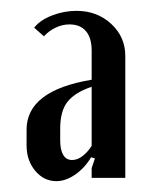

<svg xmlns="http://www.w3.org/2000/svg" viewBox="-20 -726 280 354"><path d="M29 -458V-487Q29 -559 149 -579V-633Q149 -656 138.5 -668.5Q128 -681 108 -681Q95 -681 82.5 -675Q70 -669 61 -659L43 -675Q54 -689 76 -697.5Q98 -706 121 -706Q159 -706 185 -682Q211 -658 211 -623V-398H149V-416L155 -434L148 -436Q136 -416 118.5 -404Q101 -392 84 -392Q61 -392 45 -411Q29 -430 29 -458ZM149 -457V-566Q119 -556 105 -539Q91 -522 91 -489V-467Q91 -450 96.5 -440.5Q102 -431 113 -431Q123 -431 132.5 -438.5Q142 -446 149 -457Z"/></svg>

Font: Moniqa Paragraph
Style: Bold
Weight: 700
Designer: Rajesh Rajput
Foundry: Rajesh Rajput
Version: Version 1.000